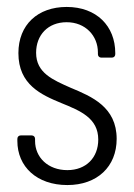

<svg xmlns="http://www.w3.org/2000/svg" viewBox="-20 -528 387 553"><path d="M174 5C260 5 316 -48 316 -128C316 -220 244 -250 184 -275C132 -298 84 -318 84 -376C84 -427 118 -464 172 -464C226 -464 262 -425 262 -377V-372C262 -366 266 -362 272 -362H302C308 -362 312 -366 312 -372V-375C312 -453 258 -508 172 -508C89 -508 33 -457 33 -375C33 -284 99 -255 157 -231C211 -209 263 -188 263 -126C263 -74 228 -38 174 -38C118 -38 81 -75 81 -122V-128C81 -134 77 -138 71 -138H40C34 -138 30 -134 30 -128V-122C30 -48 86 5 174 5Z"/></svg>

Font: Barlow Condensed Light
Style: Regular
Weight: 300
Width: 3
Designer: Jeremy Tribby
Foundry: Tribby Type
Version: Version 1.422;hotconv 1.0.109;makeotfexe 2.5.65596